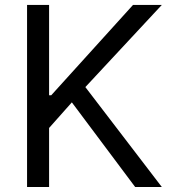

<svg xmlns="http://www.w3.org/2000/svg" viewBox="-20 -747 692 767"><path d="M88.1 0V-727.3H176.1V-366.5H184.7L511.4 -727.3H626.4L321 -399.1L626.4 0H519.9L267 -338.1L176.1 -235.8V0Z"/></svg>

Font: TID UI
Style: Regular
Weight: 400
Designer: The TID Project Authors
Foundry: Bakken & Bæck
Version: Version 1.001;hotconv 1.0.109;makeotfexe 2.5.65596